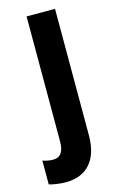

<svg xmlns="http://www.w3.org/2000/svg" viewBox="-160 -597 543 887"><g transform="rotate(-15 111.5 -153.5)"><path d="M40 240C147 240 199 169 199 59V-547H63V50C63 103 44 124 11 124C-6 124 -22 121 -39 115V229C-21 235 15 240 40 240Z"/></g></svg>

Font: Noto Sans Ethiopic Condensed
Style: Bold
Weight: 700
Width: 3
Designer: Monotype Design Team
Foundry: Monotype Imaging Inc.
Version: Version 2.102